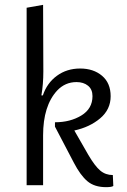

<svg xmlns="http://www.w3.org/2000/svg" viewBox="-20 -765 523 793"><path d="M90 0V-733L158 -745L159 -470Q159 -417 151 -371H157Q174 -422 215 -452Q256 -482 311 -482Q366 -482 401.5 -452Q437 -422 437 -367.5Q437 -313 394 -276.5Q351 -240 287 -226L345 -125Q372 -79 394 -60.5Q416 -42 446 -42L448 3Q442 8 418 8Q370 8 341 -16.5Q312 -41 285 -93L207 -242V-260Q270 -260 316 -288Q362 -316 362 -368Q362 -396 343.5 -411Q325 -426 296 -426Q249 -426 216 -391Q158 -328 158 -206V0Z"/></svg>

Font: Ruluko
Style: Regular
Weight: 400
Designer: Ana Sanfelippo, Angelica Diaz, Meme Hernandez
Foundry: Ana Sanfelippo, Angelica Diaz y Meme Hernandez
Version: Version 1.001